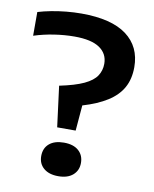

<svg xmlns="http://www.w3.org/2000/svg" viewBox="-85 -814 709 885"><g transform="rotate(10 269.5 -371.5)"><path d="M205 -213.5 180.5 -404Q253 -419 294 -438.2Q335 -457.5 351.5 -482.8Q368 -508 368 -539.5Q368 -586.5 329.5 -613Q291 -639.5 211.5 -639.5Q165.5 -639.5 116.5 -632Q67.5 -624.5 22.5 -610V-721Q50.5 -729.5 84.2 -736Q118 -742.5 154 -746Q190 -749.5 225 -749.5Q365.5 -749.5 436.2 -696.8Q507 -644 507 -548Q507 -492.5 484.5 -452Q462 -411.5 416.2 -382.5Q370.5 -353.5 301.5 -333L291.5 -213.5ZM248.5 7.5Q205 7.5 180.2 -13.8Q155.5 -35 155.5 -70.5Q155.5 -107.5 180 -128.5Q204.5 -149.5 248.5 -149.5Q293 -149.5 317.2 -128Q341.5 -106.5 341.5 -70.5Q341.5 -35.5 317 -14Q292.5 7.5 248.5 7.5Z"/></g></svg>

Font: Encode Sans SC Expanded SemiBold
Style: Regular
Weight: 600
Width: 7
Designer: Multiple Designers
Foundry: Impallari Type
Version: Version 3.002